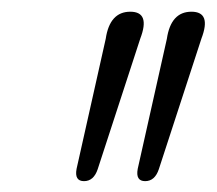

<svg xmlns="http://www.w3.org/2000/svg" viewBox="-20 -796 379 336"><path d="M127 -479Q110 -479 114 -500.5L165 -728Q172 -775.5 208 -775.5Q243.5 -775.5 225.5 -728.5L151 -500Q144 -479 127 -479ZM234 -479Q217 -479 221 -500.5L272 -728Q279 -775.5 315 -775.5Q350.5 -775.5 332.5 -728.5L258 -500Q251 -479 234 -479Z"/></svg>

Font: Fraunces 144pt S100 Light
Style: Italic
Weight: 300
Italic angle: -16°
Version: Version 1.000; ttfautohint (v1.8.3)